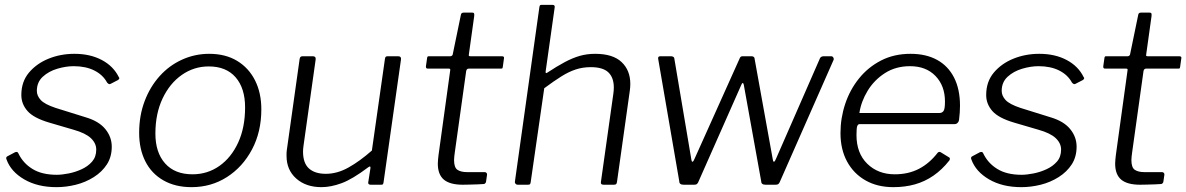

<svg xmlns="http://www.w3.org/2000/svg" viewBox="-20 -762 4893 792"><path d="M213 10Q135 10 80 -22Q25 -54 7 -104Q3 -113 10 -117L42 -134Q47 -136 50.5 -135Q54 -134 56 -129Q75 -89 114 -65Q153 -41 214 -41Q235 -41 263 -46.5Q291 -52 317 -64Q343 -76 360 -95.5Q377 -115 377 -145Q377 -171 355 -192Q333 -213 283 -227L184 -256Q119 -275 93.5 -304Q68 -333 68 -370Q68 -425 99.5 -462.5Q131 -500 180.5 -520Q230 -540 287 -540Q352 -540 400 -514.5Q448 -489 470 -444Q473 -441 472 -438Q471 -435 467 -432L436 -416Q432 -414 429 -415.5Q426 -417 422 -421Q405 -453 369.5 -471Q334 -489 284 -489Q252 -489 216.5 -478.5Q181 -468 156.5 -445.5Q132 -423 132 -387Q132 -367 148 -349.5Q164 -332 209 -317L334 -278Q388 -262 414.5 -229.5Q441 -197 441 -157Q441 -115 421 -84Q401 -53 367 -31.5Q333 -10 293 0Q253 10 213 10Z M770 10Q703 10 654 -18Q605 -46 579.5 -96.5Q554 -147 554 -214Q554 -285 576.5 -344.5Q599 -404 638.5 -448Q678 -492 731 -516Q784 -540 843 -540Q910 -540 958 -511Q1006 -482 1032 -430.5Q1058 -379 1058 -311Q1058 -218 1019.5 -145.5Q981 -73 916 -31.5Q851 10 770 10ZM774 -43Q836 -43 885 -77.5Q934 -112 962.5 -174Q991 -236 991 -319Q991 -398 952 -443Q913 -488 841 -488Q780 -488 730 -453Q680 -418 650.5 -355.5Q621 -293 621 -211Q621 -133 661 -88Q701 -43 774 -43Z M1306 10Q1242 10 1202 -25.5Q1162 -61 1162 -119Q1162 -125 1162 -131Q1162 -137 1163 -142L1216 -519Q1217 -525 1220 -527.5Q1223 -530 1228 -530H1271Q1277 -530 1280 -526.5Q1283 -523 1282 -516L1232 -161Q1231 -154 1230.5 -148Q1230 -142 1230 -137Q1230 -89 1254.5 -67Q1279 -45 1324 -45Q1371 -45 1417.5 -71Q1464 -97 1514 -141L1568 -520Q1569 -526 1571.5 -528Q1574 -530 1580 -530H1622Q1629 -530 1632 -526.5Q1635 -523 1634 -516L1562 -9Q1561 -4 1559.5 -2Q1558 0 1552 0H1509Q1504 0 1501 -2.5Q1498 -5 1499 -10L1508 -68Q1509 -74 1506.5 -75Q1504 -76 1499 -72Q1434 -23 1389.5 -6.5Q1345 10 1306 10Z M1889 0Q1836 0 1811 -21Q1786 -42 1786 -87Q1786 -96 1787 -105Q1788 -114 1789 -123L1837 -471Q1838 -476 1836.5 -477.5Q1835 -479 1830 -479H1744Q1736 -479 1737 -489L1742 -524Q1743 -528 1744.5 -529Q1746 -530 1750 -530H1838Q1842 -530 1845 -533Q1848 -536 1848 -540L1881 -700Q1882 -710 1893 -710H1928Q1934 -710 1935.5 -706.5Q1937 -703 1936 -695L1914 -537Q1913 -533 1914.5 -531.5Q1916 -530 1920 -530H2050Q2055 -530 2057.5 -528Q2060 -526 2059 -522L2054 -486Q2053 -481 2052 -480Q2051 -479 2045 -479H1914Q1905 -479 1903 -469L1856 -133Q1855 -124 1854 -117Q1853 -110 1853 -102Q1853 -71 1867 -61.5Q1881 -52 1907 -52H1980Q1984 -52 1987 -48.5Q1990 -45 1989 -41L1985 -13Q1984 -6 1977 -3Q1967 -2 1950 -1.5Q1933 -1 1916 -0.5Q1899 0 1889 0Z M2115 0Q2110 0 2106.5 -4Q2103 -8 2104 -13L2205 -733Q2206 -739 2208 -740.5Q2210 -742 2215 -742H2259Q2270 -742 2268 -731L2231 -469Q2229 -457 2237 -462Q2278 -489 2310 -506Q2342 -523 2371.5 -531.5Q2401 -540 2435 -540Q2508 -540 2544 -506Q2580 -472 2580 -416Q2580 -409 2579.5 -402.5Q2579 -396 2578 -388L2525 -11Q2524 -5 2521.5 -2.5Q2519 0 2512 0H2470Q2456 0 2459 -13L2510 -375Q2511 -382 2511.5 -388.5Q2512 -395 2512 -401Q2512 -442 2489.5 -463.5Q2467 -485 2417 -485Q2384 -485 2355 -475.5Q2326 -466 2295 -446.5Q2264 -427 2225 -398L2169 -10Q2168 -4 2166 -2Q2164 0 2157 0Z M3408 -530Q3414 -530 3417 -525.5Q3420 -521 3419 -516L3196 -10Q3193 -4 3189.5 -2Q3186 0 3178 0H3138Q3120 0 3120 -14L3048 -413Q3046 -421 3043 -419.5Q3040 -418 3037 -410L2860 -10Q2857 -4 2853.5 -2Q2850 0 2843 0H2800Q2782 0 2782 -14L2695 -519Q2693 -530 2704 -530H2748Q2754 -530 2758 -527Q2762 -524 2762 -518L2832 -103Q2834 -93 2837.5 -95Q2841 -97 2845 -107L3032 -523Q3035 -530 3043 -530H3080Q3086 -530 3089.5 -527Q3093 -524 3093 -518L3168 -103Q3170 -93 3173.5 -95Q3177 -97 3181 -107L3363 -523Q3368 -530 3378 -530H3408Z M3665 10Q3599 10 3550 -18Q3501 -46 3474 -96Q3447 -146 3447 -213Q3447 -275 3466.5 -333.5Q3486 -392 3523.5 -438.5Q3561 -485 3614.5 -512.5Q3668 -540 3736 -540Q3800 -540 3845.5 -515Q3891 -490 3915.5 -442Q3940 -394 3940 -326Q3940 -312 3939 -297.5Q3938 -283 3936 -267Q3935 -260 3930 -255Q3925 -250 3917 -250H3526Q3519 -250 3516 -241.5Q3513 -233 3513 -205Q3513 -130 3557.5 -86.5Q3602 -43 3671 -43Q3727 -43 3770.5 -65.5Q3814 -88 3848 -132Q3852 -136 3855.5 -135.5Q3859 -135 3862 -133L3893 -114Q3902 -110 3896 -100Q3866 -62 3830.5 -37.5Q3795 -13 3754 -1.5Q3713 10 3665 10ZM3856 -296Q3866 -296 3872 -304Q3878 -312 3878 -343Q3878 -408 3839 -448.5Q3800 -489 3734 -489Q3675 -489 3630.5 -460.5Q3586 -432 3559 -387.5Q3532 -343 3525 -296Z M4193 10Q4115 10 4060 -22Q4005 -54 3987 -104Q3983 -113 3990 -117L4022 -134Q4027 -136 4030.5 -135Q4034 -134 4036 -129Q4055 -89 4094 -65Q4133 -41 4194 -41Q4215 -41 4243 -46.5Q4271 -52 4297 -64Q4323 -76 4340 -95.5Q4357 -115 4357 -145Q4357 -171 4335 -192Q4313 -213 4263 -227L4164 -256Q4099 -275 4073.5 -304Q4048 -333 4048 -370Q4048 -425 4079.5 -462.5Q4111 -500 4160.5 -520Q4210 -540 4267 -540Q4332 -540 4380 -514.5Q4428 -489 4450 -444Q4453 -441 4452 -438Q4451 -435 4447 -432L4416 -416Q4412 -414 4409 -415.5Q4406 -417 4402 -421Q4385 -453 4349.5 -471Q4314 -489 4264 -489Q4232 -489 4196.5 -478.5Q4161 -468 4136.5 -445.5Q4112 -423 4112 -387Q4112 -367 4128 -349.5Q4144 -332 4189 -317L4314 -278Q4368 -262 4394.5 -229.5Q4421 -197 4421 -157Q4421 -115 4401 -84Q4381 -53 4347 -31.5Q4313 -10 4273 0Q4233 10 4193 10Z M4683 0Q4630 0 4605 -21Q4580 -42 4580 -87Q4580 -96 4581 -105Q4582 -114 4583 -123L4631 -471Q4632 -476 4630.5 -477.5Q4629 -479 4624 -479H4538Q4530 -479 4531 -489L4536 -524Q4537 -528 4538.5 -529Q4540 -530 4544 -530H4632Q4636 -530 4639 -533Q4642 -536 4642 -540L4675 -700Q4676 -710 4687 -710H4722Q4728 -710 4729.5 -706.5Q4731 -703 4730 -695L4708 -537Q4707 -533 4708.5 -531.5Q4710 -530 4714 -530H4844Q4849 -530 4851.5 -528Q4854 -526 4853 -522L4848 -486Q4847 -481 4846 -480Q4845 -479 4839 -479H4708Q4699 -479 4697 -469L4650 -133Q4649 -124 4648 -117Q4647 -110 4647 -102Q4647 -71 4661 -61.5Q4675 -52 4701 -52H4774Q4778 -52 4781 -48.5Q4784 -45 4783 -41L4779 -13Q4778 -6 4771 -3Q4761 -2 4744 -1.5Q4727 -1 4710 -0.5Q4693 0 4683 0Z"/></svg>

Font: Libre Franklin Light
Style: Italic
Weight: 300
Italic angle: -8°
Designer: Pablo Impallari, Rodrigo Fuenzalida, Nhung Nguyen
Foundry: Impallari Type
Version: Version 3.000